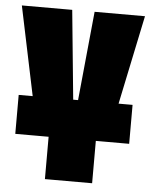

<svg xmlns="http://www.w3.org/2000/svg" viewBox="-51 -743 622 786"><g transform="rotate(5 260.0 -350.0)"><path d="M163 0V-174H117L7 -700H214L250 -334H270L306 -700H513L403 -174H357V0ZM26 -174V-334H494V-174Z"/></g></svg>

Font: Tektur Condensed ExtraBold
Style: Regular
Weight: 800
Width: 3
Designer: Adam Jagosz
Foundry: Adam Jagosz
Version: Version 1.005;gftools[0.9.30]